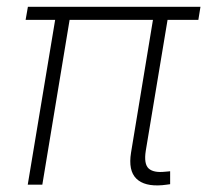

<svg xmlns="http://www.w3.org/2000/svg" viewBox="-20 -556 623 578"><path d="M468.3 1.5Q415 5.9 390.4 -18.3Q365.7 -42.5 374.5 -96.7L444.3 -519.5H488.3L418.9 -102.5Q412.6 -62.5 427.5 -48.8Q442.4 -35.2 477.5 -39.1Q483.4 -39.6 485.6 -39.8Q487.8 -40 492.2 -40.5V-1.5Q487.3 -1 481.2 0Q475.1 1 468.3 1.5ZM63.5 0 149.9 -519.5H193.4L107.4 0ZM57.1 -496.1 64 -535.6H583.5L577.1 -496.1Z"/></svg>

Font: Inter 20pt ExtraLight
Style: Italic
Weight: 250
Italic angle: -9.3988°
Version: Version 4.001;git-66647c0bb